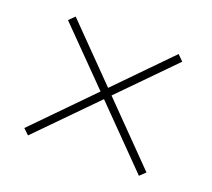

<svg xmlns="http://www.w3.org/2000/svg" viewBox="-80 -507 673 610"><g transform="rotate(20 257.0 -202.5)"><path d="M460.9 -17.6 441.9 0.5 254.4 -190.4 66.9 0.5 47.9 -17.6 235.8 -209.5 61 -387.2 80.1 -406.2 254.4 -228.5 428.2 -406.2 447.3 -387.2 272.9 -209.5Z"/></g></svg>

Font: Mardoto Thin
Style: Regular
Weight: 250
Designer: Christian Robertson, Vahan Hovhannisyan
Foundry: Google
Version: Version 1.000